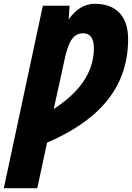

<svg xmlns="http://www.w3.org/2000/svg" viewBox="-71 -744 690 1004"><path d="M-51 240H124L175 2C426 -106 599 -270 599 -540C599 -654 541 -724 426 -724C367 -724 325 -693 290 -645H288L293 -714H153ZM210 -174 269 -443C288 -527 312 -570 365 -570C401 -570 420 -542 420 -493C420 -360 338 -257 210 -174Z"/></svg>

Font: Noto Sans Condensed Black
Style: Italic
Weight: 900
Width: 3
Italic angle: -12°
Designer: Monotype Design Team
Foundry: Monotype Imaging Inc.
Version: Version 2.013